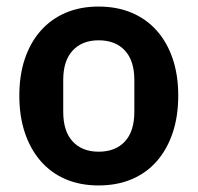

<svg xmlns="http://www.w3.org/2000/svg" viewBox="-20 -554 603 586"><path d="M281 12Q225 12 180.5 -7Q136 -26 104.5 -62Q73 -98 56 -148.5Q39 -199 39 -262Q39 -325 56 -375Q73 -425 104.5 -460.5Q136 -496 180.5 -515Q225 -534 281 -534Q337 -534 382 -515Q427 -496 458.5 -460.5Q490 -425 507 -375Q524 -325 524 -262Q524 -199 507 -148.5Q490 -98 458.5 -62Q427 -26 382 -7Q337 12 281 12ZM281 -91Q332 -91 361 -122Q390 -153 390 -213V-310Q390 -369 361 -400Q332 -431 281 -431Q231 -431 202 -400Q173 -369 173 -310V-213Q173 -153 202 -122Q231 -91 281 -91Z"/></svg>

Font: IBM Plex Sans Thai SemiBold
Style: Regular
Weight: 600
Designer: Mike Abbink, Paul van der Laan, Pieter van Rosmalen, Ben Mitchell, Mark Frömberg
Foundry: Bold Monday
Version: Version 1.1